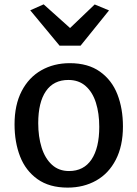

<svg xmlns="http://www.w3.org/2000/svg" viewBox="-20 -855 632 883"><path d="M300.8 -564.5Q385.3 -564.5 439.9 -525.4Q494.6 -486.3 520 -420.9Q545.4 -355.5 545.4 -273.4Q545.4 -184.1 512.7 -120.6Q480 -57.1 422.4 -24.7Q364.7 7.8 291 7.8Q207 7.8 152.3 -31.2Q97.7 -70.3 72.3 -135.7Q46.9 -201.2 46.9 -283.2Q46.9 -372.6 79.6 -435.8Q112.3 -499 169.9 -531.7Q227.5 -564.5 300.8 -564.5ZM294.4 -487.3Q226.6 -487.3 191.2 -435.8Q155.8 -384.3 155.8 -288.6Q155.8 -226.6 171.4 -176.5Q187 -126.5 218.8 -97.4Q250.5 -68.4 297.4 -68.4Q365.2 -68.4 400.9 -121.6Q436.5 -174.8 436.5 -271.5Q436.5 -334 421.1 -382.6Q405.8 -431.2 374 -459.2Q342.3 -487.3 294.4 -487.3ZM302.2 -726.1 415.5 -834.5 481.4 -807.1 350.6 -645H253.9L119.1 -807.6L180.7 -835Z"/></svg>

Font: Merriweather Sans
Style: Regular
Weight: 400
Designer: Eben Sorkin
Foundry: Eben Sorkin
Version: Version 1.006; ttfautohint (v1.4.1) -l 6 -r 50 -G 0 -x 11 -H